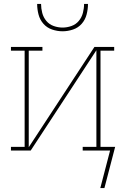

<svg xmlns="http://www.w3.org/2000/svg" viewBox="-20 -770 640 982"><path d="M300 -610Q273 -610 246.5 -619Q220 -628 202 -648.5Q184 -669 177 -696Q170 -723 170 -750H190Q190 -727 196 -704Q202 -681 217 -663Q232 -645 254.5 -637Q277 -629 300 -629Q323 -629 345.5 -637Q368 -645 383 -663Q398 -681 404 -704Q410 -727 410 -750H430Q430 -723 423 -696Q416 -669 398 -648.5Q380 -628 353.5 -619Q327 -610 300 -610ZM493 192 543 0H403V-19H473V-513L137 0H36V-19H106V-511H36V-530H197V-511H127V-17L463 -530H564V-511H494V-19H569L514 192Z"/></svg>

Font: Iosevka Curly Slab ThEx
Style: Regular
Weight: 100
Width: 7
Monospace: yes
Designer: Belleve Invis
Foundry: Belleve Invis
Version: Version 11.1.0; ttfautohint (v1.8.3)